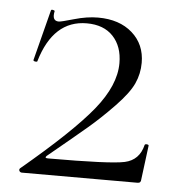

<svg xmlns="http://www.w3.org/2000/svg" viewBox="-42 -531 533 572"><g transform="rotate(5 224.5 -245.5)"><path d="M37 -12Q185 -136 245 -210Q305 -284 305 -350Q305 -400 277 -430Q249 -460 198 -460Q98 -460 61 -335Q61 -333 57.5 -333Q54 -333 51.5 -334Q49 -335 49 -337L88 -489Q89 -493 97 -490Q100 -489 99 -487Q93 -458 114 -458Q121 -458 159 -469Q197 -480 230 -480Q294 -480 332.5 -446Q371 -412 371 -357Q371 -324 357.5 -294.5Q344 -265 305 -224.5Q266 -184 229 -152.5Q192 -121 113 -56Q106 -49 118 -49Q303 -49 346.5 -58.5Q390 -68 401 -114Q402 -117 407.5 -116.5Q413 -116 413 -113L400 -11Q400 0 390 0H44Q39 0 36.5 -4Q34 -8 37 -12Z"/></g></svg>

Font: Cormorant SC
Style: Regular
Weight: 400
Designer: Christian Thalmann (Catharsis Fonts)
Version: Version 1.000;PS 002.000;hotconv 1.0.88;makeotf.lib2.5.64775